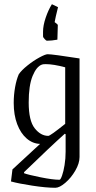

<svg xmlns="http://www.w3.org/2000/svg" viewBox="-20 -711 453 910"><path d="M32 149 39 92 170 -29Q135 -30 106.5 -54.5Q78 -79 61.5 -122.5Q45 -166 45 -223Q45 -261 51.5 -297.5Q58 -334 69 -359Q82 -378 110 -400.5Q138 -423 166.5 -438.5Q195 -454 206 -454Q229 -454 357 -434V33Q357 63 337 97.5Q317 132 289.5 155.5Q262 179 242 179Q199 179 133.5 169Q68 159 32 149ZM289 -124V-392Q233 -407 197 -407Q183 -407 179 -405Q153 -396 134.5 -351Q116 -306 116 -225Q116 -139 144.5 -103Q173 -67 209 -67Q218 -67 289 -124ZM291 8V-75L287 -77Q221 -18 94 105V110Q112 117 171 129Q230 141 262 141Q267 141 274 121.5Q281 102 286 71.5Q291 41 291 8ZM184 -538V-561Q184 -590 196.5 -627Q209 -664 226 -691L255 -677Q242 -625 239 -606Q240 -605 247 -600Q254 -595 254 -592L252 -523Q225 -518 202 -518Q199 -518 191.5 -526Q184 -534 184 -538Z"/></svg>

Font: Grenze Light
Style: Regular
Weight: 300
Designer: Renata Polastri
Foundry: Omnibus-Type
Version: Version 1.002; ttfautohint (v1.8)